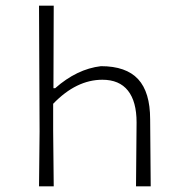

<svg xmlns="http://www.w3.org/2000/svg" viewBox="-20 -659 619 679"><path d="M461 0 463 -226Q463 -300 432.5 -338.5Q402 -377 342 -377Q250 -377 168 -292V-197L170 0H118L120 -194L118 -639H170L169 -347H175Q252 -415 337 -425Q426 -425 468.5 -379Q511 -333 511 -237L513 0Z"/></svg>

Font: Luna Sans Light
Style: Regular
Weight: 300
Designer: Juan Pablo del Peral
Foundry: Huerta Tipografica
Version: Version 2.001; ttfautohint (v1.5)